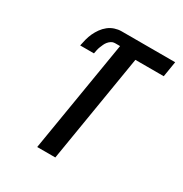

<svg xmlns="http://www.w3.org/2000/svg" viewBox="-171 -863 942 991"><g transform="rotate(30 300.0 -367.5)"><path d="M190 0 300 -665H269Q258 -665 248.5 -659Q239 -653 232 -644.5Q225 -636 220.5 -626Q216 -616 212 -606Q208 -596 206 -585.5Q204 -575 202 -565H120Q124 -585 129 -604.5Q134 -624 142.5 -642.5Q151 -661 163.5 -678.5Q176 -696 192.5 -709Q209 -722 229 -728.5Q249 -735 268 -735H588L573 -643H404L298 0Z"/></g></svg>

Font: Iosevka Aile Semibold Oblique
Style: Regular
Weight: 600
Italic angle: -9°
Designer: Belleve Invis
Foundry: Belleve Invis
Version: Version 31.1.0; ttfautohint (v1.8.4)